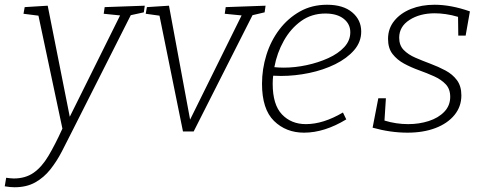

<svg xmlns="http://www.w3.org/2000/svg" viewBox="-71 -552 2039 809"><path d="M-51 233 -45 197Q-37 198 -29 199Q-21 200 -13 200Q36 200 70.5 176Q105 152 133 105Q161 58 192 -10L91 -486L28 -494L33 -522L130 -528L223 -60L435 -487L366 -494L370 -522L539 -528L535 -500L480 -488L232 3Q211 45 189.5 86.5Q168 128 141 162Q114 196 77.5 216.5Q41 237 -10 237Q-28 237 -51 233Z M700 2 601 -486 543 -494 548 -522 641 -528 730 -48 947 -487 876 -494 880 -522 1048 -528 1044 -500 993 -488 745 2Z M1210 7Q1134 7 1083.5 -42.5Q1033 -92 1033 -199Q1033 -261 1051.5 -320.5Q1070 -380 1106 -427.5Q1142 -475 1192.5 -503.5Q1243 -532 1307 -532Q1375 -532 1413 -500Q1451 -468 1451 -419Q1451 -375 1421 -340.5Q1391 -306 1341.5 -281.5Q1292 -257 1232 -244.5Q1172 -232 1113 -232Q1096 -232 1080 -233Q1078 -216 1078 -199Q1078 -111 1117 -70Q1156 -29 1218 -29Q1291 -29 1374 -78L1388 -49Q1296 7 1210 7ZM1300 -495Q1242 -495 1198 -463.5Q1154 -432 1125 -380.5Q1096 -329 1085 -269Q1104 -267 1125 -267Q1172 -267 1221 -277.5Q1270 -288 1312 -307Q1354 -326 1379.5 -353.5Q1405 -381 1405 -416Q1405 -451 1377 -473Q1349 -495 1300 -495Z M1646 7Q1574 7 1499 -14L1523 -138H1555L1549 -44Q1598 -29 1649 -29Q1695 -29 1735.5 -42Q1776 -55 1801 -81Q1826 -107 1826 -144Q1826 -177 1807 -197Q1788 -217 1758 -230.5Q1728 -244 1694.5 -256Q1661 -268 1631.5 -284Q1602 -300 1583 -324.5Q1564 -349 1564 -388Q1564 -432 1590.5 -464.5Q1617 -497 1661 -514.5Q1705 -532 1760 -532Q1829 -532 1909 -504L1891 -402H1860L1859 -481Q1832 -489 1807 -492.5Q1782 -496 1761 -496Q1698 -496 1654.5 -468Q1611 -440 1611 -393Q1611 -361 1630 -341.5Q1649 -322 1679 -309Q1709 -296 1742.5 -283.5Q1776 -271 1806 -255Q1836 -239 1854.5 -214Q1873 -189 1873 -150Q1873 -103 1844 -67.5Q1815 -32 1764 -12.5Q1713 7 1646 7Z"/></svg>

Font: Bitter Light
Style: Italic
Weight: 300
Italic angle: -9°
Designer: Sol Matas, and Bitter project Authors
Foundry: Sol Matas
Version: Version 2.001